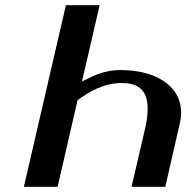

<svg xmlns="http://www.w3.org/2000/svg" viewBox="-20 -720 721 740"><path d="M72 0H202L279 -334C319 -363 377 -400 449 -400C504 -400 549 -380 549 -302C549 -282 547 -257 540 -228L487 0H617L672 -240C676 -256 678 -271 678 -285C678 -396 570 -450 446 -450C373 -450 331 -422 296 -406L364 -700H234Z"/></svg>

Font: Pfennig
Style: BoldItalic
Weight: 700
Italic angle: -13°
Version: Version 20100423